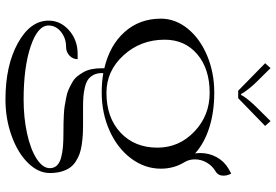

<svg xmlns="http://www.w3.org/2000/svg" viewBox="-176 -670 1024 713"><g transform="rotate(90 336.5 -314.0)"><path d="M345.2 -686H317.4L215.3 -786.1L233.4 -806.2L282.2 -756.8Q295.9 -743.2 307.1 -729.2Q318.4 -715.3 323.7 -707Q329.1 -698.7 329.1 -696.8H333.5Q333.5 -698.7 338.9 -707Q344.2 -715.3 355.7 -729Q367.2 -742.7 381.3 -756.8L430.2 -806.2L448.2 -786.1ZM325.2 -580.1Q236.3 -580.1 182.1 -534.2Q127.9 -488.3 127.9 -413.1Q127.9 -323.7 185.8 -260.3Q243.7 -196.8 325.2 -196.8Q417 -196.8 472.9 -249Q528.8 -301.3 528.8 -386.2Q528.8 -466.3 469.2 -523.2Q409.7 -580.1 325.2 -580.1ZM75.2 18.1Q75.2 58.6 152.8 84.7Q230.5 110.8 350.1 110.8Q417 110.8 475.6 98.1Q534.2 85.4 569.6 62.7Q605 40 605 13.2Q605 -2.4 595 -12.9Q585 -23.4 565.2 -28.6Q545.4 -33.7 524.2 -35.4Q502.9 -37.1 472.7 -37.1Q452.1 -37.1 439.7 -37.4Q427.2 -37.6 407 -38.6Q386.7 -39.6 373.8 -41.7Q360.8 -43.9 342.8 -47.4Q324.7 -50.8 313 -56.2Q301.3 -61.5 287.6 -69.1Q273.9 -76.7 265.1 -87.2Q256.3 -97.7 248.8 -110.8Q241.2 -124 237.5 -141.4Q233.9 -158.7 233.9 -179.2V-189Q148.4 -209 99.1 -264.4Q49.8 -319.8 49.8 -398.9Q49.8 -452.6 86.7 -498.3Q123.5 -543.9 186.8 -570.6Q250 -597.2 324.2 -597.2Q396.5 -597.2 454.6 -578.6Q512.7 -560.1 550.3 -525.9Q548.8 -535.2 548.8 -545.4Q548.8 -578.1 564.2 -606.2Q579.6 -634.3 607.4 -650.4L625 -660.2Q632.8 -646.5 632.8 -630.9Q632.8 -611.3 616.2 -601.6Q596.2 -589.8 584.2 -569.1Q572.3 -548.3 572.3 -525.4Q572.3 -504.4 582 -487.8Q606.9 -447.8 606.9 -398.9Q606.9 -339.4 569.1 -288.6Q531.2 -237.8 466.1 -208.5Q400.9 -179.2 324.2 -179.2Q285.6 -179.2 252 -185.1V-179.2Q252 -161.1 259 -148.2Q266.1 -135.3 276.9 -127.9Q287.6 -120.6 305.7 -116.5Q323.7 -112.3 340.3 -111.1Q356.9 -109.9 380.9 -109.9H442.9Q464.8 -109.9 481.7 -108.9Q498.5 -107.9 518.1 -105Q537.6 -102.1 552 -96.9Q566.4 -91.8 580.6 -82.5Q594.7 -73.2 603.5 -60.5Q612.3 -47.9 617.7 -29.1Q623 -10.3 623 13.2Q623 56.6 585.4 94.7Q547.9 132.8 484.6 155.5Q421.4 178.2 350.1 178.2Q223.6 178.2 140.4 132.1Q57.1 85.9 57.1 18.1Q57.1 -26.4 93.3 -58.1Q129.4 -89.8 180.2 -89.8H200.2Q200.2 -71.8 186.8 -59.3Q173.3 -46.9 154.8 -46.9Q122.1 -46.9 98.6 -27.8Q75.2 -8.8 75.2 18.1Z"/></g></svg>

Font: FoglihtenNo07calt
Style: Regular
Weight: 500
Designer: gluk (gluksza@wp.pl)
Foundry: gluk (gluksza@wp.pl)
Version: Version 0.844